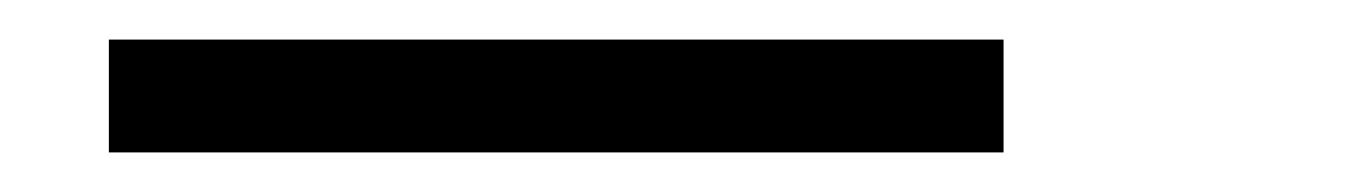

<svg xmlns="http://www.w3.org/2000/svg" viewBox="-20 -20 690 97"><path d="M35 57V0H487V57Z"/></svg>

Font: Azeret Mono ExtraLight
Style: Italic
Weight: 250
Italic angle: -12°
Designer: Martin Vácha
Foundry: Displaay
Version: Version 1.002